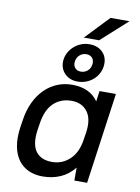

<svg xmlns="http://www.w3.org/2000/svg" viewBox="-98 -965 756 1038"><g transform="rotate(10 280.0 -446.0)"><path d="M423 -900H527L383 -770H299ZM209 8Q166 8 132 -7.5Q98 -23 76 -53Q54 -83 45.5 -127.5Q37 -172 45 -231L51 -269Q59 -327 80 -371.5Q101 -416 132 -446.5Q163 -477 201 -492.5Q239 -508 282 -508Q380 -508 425 -442L433 -500H523L453 0H383V-71Q351 -31 307 -11.5Q263 8 209 8ZM246 -78Q302 -78 343.5 -117Q385 -156 395 -231L401 -269Q411 -344 380.5 -383Q350 -422 294 -422Q235 -422 195.5 -384.5Q156 -347 145 -269L139 -231Q129 -153 157.5 -115.5Q186 -78 246 -78ZM307 -530Q283 -530 264.5 -538Q246 -546 233 -560.5Q220 -575 214.5 -594Q209 -613 212 -635Q215 -657 226 -676Q237 -695 254 -709.5Q271 -724 292 -732Q313 -740 337 -740Q361 -740 380 -732Q399 -724 412 -709.5Q425 -695 430 -676Q435 -657 432 -635Q429 -613 418.5 -594Q408 -575 391 -560.5Q374 -546 352.5 -538Q331 -530 307 -530ZM315 -586Q336 -586 351.5 -599.5Q367 -613 370 -635Q373 -657 361.5 -670.5Q350 -684 329 -684Q308 -684 292.5 -670.5Q277 -657 274 -635Q271 -613 282.5 -599.5Q294 -586 315 -586Z"/></g></svg>

Font: Retni Sans Medium
Style: Italic
Weight: 500
Italic angle: -8°
Designer: Vitaly Kuzmin
Foundry: ParaType Ltd.
Version: Version 1.00;June 10, 2019;FontCreator 11.5.0.2425 64-bit; t